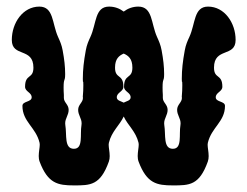

<svg xmlns="http://www.w3.org/2000/svg" viewBox="-20 -562 750 582"><path d="M240 -409C234 -376 231.1 -351.1 231.1 -323.3C231.1 -304.2 232.6 -324.8 232.6 -303.6C232.6 -292.6 232.2 -281.2 231 -269C231.3 -267.6 231.4 -266.3 231.4 -265.1C231.4 -251.3 216.9 -245.2 216.9 -229C216.9 -213.1 227.4 -203.4 227.4 -188.3C227.4 -186.6 227.3 -184.8 227 -183C222 -154 233 -111 204 -111C174 -111 183 -153 178 -183C177.7 -184.8 177.6 -186.6 177.6 -188.3C177.6 -203.4 188.1 -213.1 188.1 -229C188.1 -245.2 173.6 -251.3 173.6 -265.1V-274.1C173 -281.9 172.8 -289.4 172.8 -296.5C172.8 -327.5 177.5 -312.5 177.5 -337.6C177.5 -359.9 175 -382 170 -409C167 -426 161.5 -437.8 156 -450C137.6 -490.8 143.1 -542 99.3 -542C49.6 -542 15.8 -492.9 15.8 -440.9C15.8 -387.6 81.3 -419.2 81.3 -357C81.3 -321.6 56 -339 56 -299C56 -284 76 -282 76 -267C76 -252 48 -256 48 -241C48 -193 89 -176 100 -129C100.4 -127.4 100.5 -125.5 100.5 -123.5C100.5 -114.4 97.4 -101.6 97.4 -89C97.4 -83.2 98.1 -77.4 100.1 -72.1C125 -6 155 0 204 0C254 0 284 0 309.9 -72.1C311.8 -77.4 312.5 -83.1 312.5 -88.9C312.5 -101.4 309.4 -114.2 309.4 -123.3C309.4 -125.4 309.6 -127.3 310 -129C318.2 -163.8 342.8 -182.2 355 -208.9C367.2 -182.2 391.8 -163.8 400 -129C400.4 -127.4 400.5 -125.5 400.5 -123.5C400.5 -114.4 397.4 -101.6 397.4 -89C397.4 -83.2 398.1 -77.4 400.1 -72.1C425 -6 455 0 504 0C554 0 584 0 609.9 -72.1C611.8 -77.4 612.5 -83.1 612.5 -88.9C612.5 -101.4 609.4 -114.2 609.4 -123.3C609.4 -125.4 609.6 -127.3 610 -129C621 -176 662 -193 662 -241C662 -256 634 -252 634 -267C634 -282 654 -284 654 -299C654 -339 628.7 -321.6 628.7 -357C628.7 -419.3 694.2 -387.6 694.2 -440.9C694.2 -492.9 660.4 -542 610.7 -542C566.9 -542 572.8 -490.6 554 -450C548.4 -437.9 543 -426 540 -409C534 -376 531.1 -351.1 531.1 -323.3C531.1 -304.2 532.6 -324.8 532.6 -303.6C532.6 -292.6 532.2 -281.2 531 -269C531.3 -267.6 531.4 -266.3 531.4 -265.1C531.4 -251.3 516.9 -245.2 516.9 -229C516.9 -213.1 527.4 -203.4 527.4 -188.3C527.4 -186.6 527.3 -184.8 527 -183C522 -154 533 -111 504 -111C474 -111 483 -153 478 -183C477.7 -184.8 477.6 -186.6 477.6 -188.3C477.6 -203.4 488.1 -213.1 488.1 -229C488.1 -245.2 473.6 -251.3 473.6 -265.1V-274.1C473 -281.9 472.8 -289.4 472.8 -296.5C472.8 -327.5 477.5 -312.5 477.5 -337.6C477.5 -359.9 475 -382 470 -409C467 -426 461.5 -437.8 456 -450C437.6 -490.8 443.1 -542 399.3 -542C382.5 -542 367.5 -536.4 355 -526.9C342.5 -536.4 327.5 -542 310.7 -542C266.9 -542 272.8 -490.6 254 -450C248.4 -437.9 243 -426 240 -409ZM355 -250.9C346.7 -255.4 334 -256.9 334 -267C334 -282 354 -284 354 -299C354 -339 328.7 -321.6 328.7 -357C328.7 -384 341 -393.4 355 -399.6C369 -393.4 381.3 -384 381.3 -357C381.3 -321.6 356 -339 356 -299C356 -284 376 -282 376 -267C376 -256.9 363.3 -255.4 355 -250.9Z"/></svg>

Font: Chromatic Etruscan
Style: Regular
Weight: 400
Version: Version 000.910